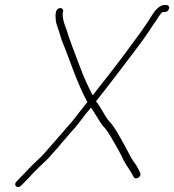

<svg xmlns="http://www.w3.org/2000/svg" viewBox="-20 -695 695 766"><path d="M643.8 -675H635.8C617.5 -675 598.8 -653.7 589.5 -639C558.8 -588.2 524.3 -543.6 489.5 -496C450.1 -442.1 393 -369.3 352.4 -318C351.4 -316.7 350.5 -315.7 349.7 -315C330.9 -351.3 314 -387.2 299.6 -427C280.1 -478.8 261 -525.6 245.2 -577C240.6 -589.1 234 -606.7 231.9 -619C231.6 -625.4 228.7 -635.3 230.4 -643L231.8 -649C233.6 -656.7 228.1 -663 220.6 -663C213 -663 205.6 -656.7 203.8 -649L202.4 -643C201.1 -637 200.9 -630.7 202.1 -624C202.4 -607.9 203.6 -604.8 209 -589C215.1 -571.6 220.1 -554.8 225.7 -536C259.4 -454.3 286.9 -364.1 328.5 -288C323.6 -281.3 318.4 -274.7 312.9 -268C290 -240.5 271.2 -211.6 248.6 -189C218.8 -153.1 186.8 -118.3 157.4 -84C137.3 -61.6 110.8 -39.8 91.2 -18L77.9 -4C73.5 0.7 67 7.3 58.3 16L46.3 29C30.7 43.8 50.4 60.9 64.6 45L77.6 32C86.3 23.3 92.8 16.7 97.2 12C108.9 -2.5 124.9 -16.2 137.9 -30C147.3 -39.5 169.4 -59 177.9 -69C193.1 -87.9 207.3 -100.7 222.9 -121C238.2 -138 252.4 -155.2 267.9 -173C294.1 -200.1 316.2 -235.7 343.4 -266C343.8 -264.7 344.5 -263.3 345.5 -262C358.4 -244 378.8 -206.1 392.1 -191C404.9 -178.9 421.6 -151.4 430.9 -134C445.8 -109.3 460.5 -83.6 472.2 -57C483.9 -34.5 501.7 -12.7 512.7 10C519.5 25.7 546.2 11.3 539.2 -5C532.3 -22.3 522.9 -37.8 511.2 -53C496.8 -74.5 486.7 -99.5 473.2 -122C458.5 -147.7 436.2 -191.1 414.9 -212C401.6 -226.6 382.8 -264.3 370.1 -282C367.4 -284.7 365.1 -287.7 363.2 -291C407.4 -346.1 467.5 -425.5 511.7 -484C535.6 -516.6 555.6 -541.2 578 -576C589.5 -595.4 602.1 -609.3 613.2 -629C614.6 -631.1 625.4 -647 629.4 -647H637.4C645.3 -647 652.8 -653.1 654.6 -661C656.4 -668.9 651.8 -675 643.8 -675Z"/></svg>

Font: HoneyBee
Style: XLitIt
Weight: 200
Foundry: Cannot Into Space Fonts
Version: Version 0.89